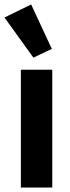

<svg xmlns="http://www.w3.org/2000/svg" viewBox="-32 -836 314 856"><path d="M61 0V-525H201V0ZM-12 -758 107 -816 199 -618 117 -579Z"/></svg>

Font: IBM Plex Sans Cond
Style: Bold
Weight: 700
Width: 3
Designer: Mike Abbink, Paul van der Laan, Pieter van Rosmalen
Foundry: Bold Monday
Version: Version 1.3